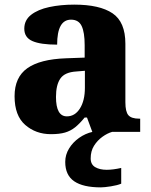

<svg xmlns="http://www.w3.org/2000/svg" viewBox="-20 -570 654 830"><path d="M200 10Q135 10 89 -30Q43 -70 43 -154Q43 -236 98 -275Q153 -314 265 -318L346 -321V-375Q346 -430 333 -457.5Q320 -485 287 -485Q227 -485 227 -377Q155 -377 120 -392.5Q85 -408 85 -446Q85 -483 114.5 -506Q144 -529 193 -539.5Q242 -550 301 -550Q411 -550 466.5 -512.5Q522 -475 522 -381V-128Q522 -87 535 -72Q548 -57 582 -57H586V0H379L356 -62H346Q324 -35 304.5 -19.5Q285 -4 261 3Q237 10 200 10ZM269 -67Q304 -67 325.5 -101Q347 -135 347 -191V-264L310 -261Q260 -258 241 -230.5Q222 -203 222 -151Q222 -67 269 -67ZM416 240Q339 240 300.5 213.5Q262 187 262 130Q262 99 278.5 72Q295 45 322 26Q349 7 380 0H465Q444 6 422.5 21.5Q401 37 386.5 60Q372 83 372 115Q372 141 391.5 152.5Q411 164 441 164Q455 164 470.5 162Q486 160 504 156V224Q488 231 459.5 235.5Q431 240 416 240Z"/></svg>

Font: Noto Serif Lao ExtraBold
Style: Regular
Weight: 800
Designer: Monotype Design Team
Foundry: Monotype Imaging Inc.
Version: Version 2.003; ttfautohint (v1.8.4.7-5d5b)